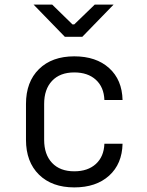

<svg xmlns="http://www.w3.org/2000/svg" viewBox="-20 -805 640 835"><path d="M93 -197V-353Q93 -449 149.5 -504.5Q206 -560 303 -560Q398 -560 454.5 -509Q511 -458 513 -370H434Q432 -426 397 -458Q362 -490 303 -490Q241 -490 206.5 -453.5Q172 -417 172 -353V-197Q172 -133 206.5 -96.5Q241 -60 303 -60Q362 -60 397 -92Q432 -124 434 -180H513Q511 -92 454.5 -41Q398 10 303 10Q206 10 149.5 -45.5Q93 -101 93 -197ZM338 -645H262L126 -785H207L295 -699H303L392 -785H474Z"/></svg>

Font: JetBrains Mono Semi Light
Style: Regular
Weight: 350
Monospace: yes
Designer: Philipp Nurullin, Konstantin Bulenkov
Foundry: JetBrains
Version: 2.002